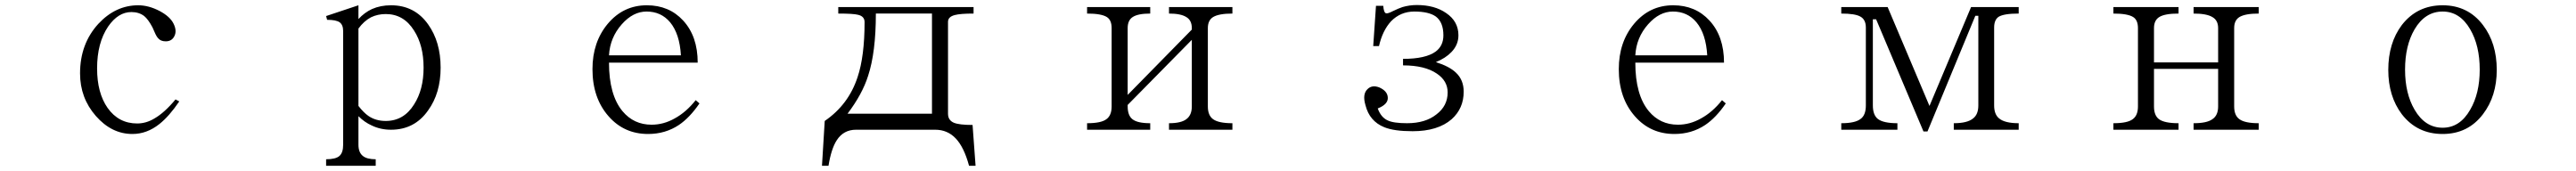

<svg xmlns="http://www.w3.org/2000/svg" viewBox="-20 -505 10040 667"><path d="M678.7 -109.4 664.1 -117.2Q621.1 -65.4 582 -43Q549.8 -23.4 514.6 -23.4Q442.4 -23.4 399.4 -84Q358.4 -142.6 358.4 -238.3Q358.4 -337.9 401.4 -401.4Q440.4 -458 492.2 -458Q521.5 -458 542 -442.4Q557.6 -429.7 574.2 -398.4L582 -380.9Q589.8 -362.3 596.7 -355.5Q606.4 -343.8 626 -343.8Q650.4 -343.8 660.2 -365.2Q669.9 -385.7 656.2 -413.1Q642.6 -440.4 602.5 -461.9Q559.6 -484.4 518.6 -484.4Q430.7 -484.4 363.3 -412.1Q292 -334 292 -218.8Q292 -123 353.5 -52.7Q415 17.6 496.1 17.6Q552.7 17.6 601.6 -21.5Q639.6 -51.8 678.7 -109.4Z M1377 -91.8V-393.6Q1398.4 -422.9 1425.8 -437.5Q1452.1 -450.2 1483.4 -450.2Q1553.7 -450.2 1593.8 -385.7Q1630.9 -328.1 1630.9 -241.2Q1630.9 -155.3 1593.8 -97.7Q1553.7 -33.2 1483.4 -33.2Q1444.3 -33.2 1416 -52.7Q1397.5 -65.4 1377 -91.8ZM1251 141.6H1444.3V116.2Q1410.2 116.2 1394.5 103.5Q1377 89.8 1377 59.6V-51.8Q1400.4 -28.3 1428.7 -15.6Q1462.9 1 1503.9 1Q1595.7 1 1648.4 -74.2Q1697.3 -141.6 1697.3 -241.2Q1697.3 -341.8 1648.4 -410.2Q1595.7 -484.4 1503.9 -484.4Q1462.9 -484.4 1429.7 -469.7Q1400.4 -456.1 1377 -430.7V-484.4L1251 -442.4L1254.9 -427.7Q1290 -427.7 1303.7 -418Q1317.4 -408.2 1317.4 -383.8V59.6Q1317.4 90.8 1302.7 103.5Q1288.1 116.2 1251 116.2Z M2691.4 -114.3Q2654.3 -67.4 2609.4 -43Q2566.4 -18.6 2519.5 -18.6Q2450.2 -18.6 2406.2 -71.3Q2353.5 -134.8 2353.5 -260.7H2699.2Q2699.2 -363.3 2642.6 -424.8Q2587.9 -484.4 2501 -484.4Q2409.2 -484.4 2348.6 -412.1Q2289.1 -340.8 2289.1 -235.4Q2289.1 -123 2351.6 -51.8Q2412.1 17.6 2505.9 17.6Q2573.2 17.6 2626 -17.6Q2668 -45.9 2706.1 -101.6ZM2633.8 -289.1H2353.5Q2357.4 -358.4 2403.3 -410.2Q2447.3 -460 2500 -460Q2556.6 -460 2591.8 -418Q2628.9 -373 2633.8 -289.1Z M3194.3 -33.2 3183.6 141.6H3209Q3219.7 75.2 3241.2 42Q3267.6 1 3316.4 1H3625Q3672.9 1 3705.1 35.2Q3737.3 69.3 3756.8 141.6H3782.2L3770.5 -17.6Q3717.8 -17.6 3697.3 -26.4Q3674.8 -36.1 3674.8 -61.5V-419.9Q3674.8 -439.5 3701.2 -446.3Q3722.7 -452.1 3774.4 -452.1V-477.5H3247.1V-452.1Q3305.7 -452.1 3324.2 -447.3Q3349.6 -441.4 3349.6 -418.9Q3349.6 -285.2 3322.3 -204.1Q3287.1 -96.7 3194.3 -33.2ZM3393.6 -452.1H3612.3V-61.5H3283.2Q3340.8 -137.7 3363.3 -209Q3393.6 -300.8 3393.6 -452.1Z M4216.8 1H4462.9V-24.4Q4413.1 -24.4 4393.6 -40Q4375 -54.7 4375 -89.8V-95.7L4625 -349.6V-89.8Q4625 -55.7 4603.5 -40Q4583 -24.4 4536.1 -24.4V1H4783.2V-24.4Q4729.5 -24.4 4708 -40Q4687.5 -54.7 4687.5 -89.8V-395.5Q4687.5 -425.8 4708 -438.5Q4730.5 -452.1 4783.2 -452.1V-477.5H4536.1V-452.1Q4582 -452.1 4603.5 -438.5Q4625 -425.8 4625 -395.5V-389.6L4375 -134.8V-395.5Q4375 -425.8 4394.5 -438.5Q4415 -452.1 4462.9 -452.1V-477.5H4216.8V-452.1Q4272.5 -452.1 4293.9 -438.5Q4312.5 -426.8 4312.5 -395.5V-89.8Q4312.5 -54.7 4292 -40Q4271.5 -24.4 4216.8 -24.4Z M5349.6 -82Q5391.6 -98.6 5388.7 -126Q5386.7 -150.4 5355.5 -164.1Q5327.1 -174.8 5309.6 -157.2Q5289.1 -137.7 5301.8 -94.7Q5317.4 -32.2 5375 -8.8Q5413.1 6.8 5485.4 6.8Q5584 6.8 5637.7 -40Q5684.6 -82 5684.6 -147.5Q5684.6 -193.4 5654.3 -221.7Q5628.9 -246.1 5576.2 -262.7Q5614.3 -278.3 5636.7 -301.8Q5664.1 -330.1 5664.1 -367.2Q5664.1 -421.9 5616.2 -454.1Q5571.3 -485.4 5502 -485.4Q5473.6 -485.4 5446.3 -477.5Q5431.6 -472.7 5409.2 -461.9Q5388.7 -451.2 5381.8 -453.1Q5373 -456.1 5371.1 -482.4H5342.8L5332 -325.2H5354.5Q5368.2 -385.7 5401.4 -421.9Q5438.5 -460 5492.2 -460Q5548.8 -460 5576.2 -440.4Q5605.5 -418 5605.5 -367.2Q5605.5 -326.2 5575.2 -303.7Q5536.1 -275.4 5448.2 -275.4V-250Q5533.2 -250 5580.1 -217.8Q5622.1 -189.5 5622.1 -144.5Q5622.1 -91.8 5578.1 -58.6Q5535.2 -24.4 5463.9 -24.4Q5411.1 -24.4 5388.7 -35.2Q5362.3 -46.9 5349.6 -82Z M6691.4 -114.3Q6654.3 -67.4 6609.4 -43Q6566.4 -18.6 6519.5 -18.6Q6450.2 -18.6 6406.2 -71.3Q6353.5 -134.8 6353.5 -260.7H6699.2Q6699.2 -363.3 6642.6 -424.8Q6587.9 -484.4 6501 -484.4Q6409.2 -484.4 6348.6 -412.1Q6289.1 -340.8 6289.1 -235.4Q6289.1 -123 6351.6 -51.8Q6412.1 17.6 6505.9 17.6Q6573.2 17.6 6626 -17.6Q6668 -45.9 6706.1 -101.6ZM6633.8 -289.1H6353.5Q6357.4 -358.4 6403.3 -410.2Q6447.3 -460 6500 -460Q6556.6 -460 6591.8 -418Q6628.9 -373 6633.8 -289.1Z M7156.2 1H7375V-24.4Q7320.3 -24.4 7298.8 -41Q7279.3 -56.6 7279.3 -93.8V-429.7H7292L7476.6 7.8H7492.2L7678.7 -443.4H7690.4V-93.8Q7690.4 -58.6 7669.9 -43Q7647.5 -24.4 7594.7 -24.4V1H7847.7V-24.4Q7793.9 -24.4 7771.5 -43Q7752 -58.6 7752 -93.8V-397.5Q7752 -427.7 7769.5 -439.5Q7790 -452.1 7847.7 -452.1V-477.5H7662.1L7500 -91.8L7336.9 -477.5H7156.2V-452.1Q7210 -452.1 7230.5 -440.4Q7252 -428.7 7252 -397.5V-93.8Q7252 -55.7 7231.4 -41Q7210 -24.4 7156.2 -24.4Z M8216.8 1H8470.7V-24.4Q8416 -24.4 8394.5 -40Q8375 -54.7 8375 -89.8V-236.3H8625V-89.8Q8625 -54.7 8602.5 -40Q8581.1 -24.4 8529.3 -24.4V1H8783.2V-24.4Q8729.5 -24.4 8708 -40Q8687.5 -54.7 8687.5 -89.8V-395.5Q8687.5 -425.8 8708 -438.5Q8730.5 -452.1 8783.2 -452.1V-477.5H8529.3V-452.1Q8580.1 -452.1 8602.5 -438.5Q8625 -425.8 8625 -395.5V-261.7H8375V-395.5Q8375 -425.8 8395.5 -438.5Q8417 -452.1 8470.7 -452.1V-477.5H8216.8V-452.1Q8272.5 -452.1 8293.9 -438.5Q8312.5 -426.8 8312.5 -395.5V-89.8Q8312.5 -54.7 8292 -40Q8271.5 -24.4 8216.8 -24.4Z M9500 -484.4Q9400.4 -484.4 9340.8 -407.2Q9288.1 -336.9 9288.1 -232.4Q9288.1 -129.9 9340.8 -59.6Q9400.4 17.6 9500 17.6Q9598.6 17.6 9657.2 -59.6Q9710.9 -129.9 9710.9 -232.4Q9710.9 -336.9 9657.2 -407.2Q9598.6 -484.4 9500 -484.4ZM9500 -460Q9567.4 -460 9607.4 -390.6Q9644.5 -327.1 9644.5 -233.4Q9644.5 -140.6 9607.4 -77.1Q9567.4 -6.8 9500 -6.8Q9431.6 -6.8 9390.6 -77.1Q9353.5 -140.6 9353.5 -233.4Q9353.5 -327.1 9390.6 -390.6Q9431.6 -460 9500 -460Z"/></svg>

Font: BatangChe
Style: Regular
Weight: 400
Monospace: yes
Version: Version 2.21